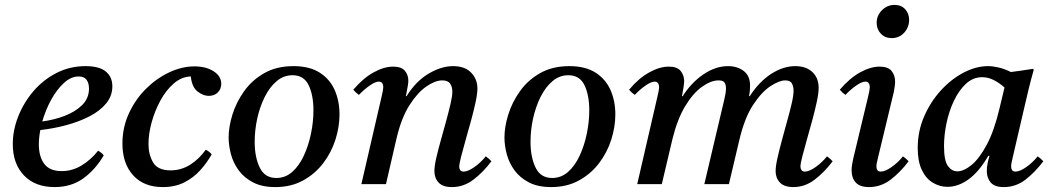

<svg xmlns="http://www.w3.org/2000/svg" viewBox="-20 -749 4279 781"><path d="M437 -398Q437 -359 412 -328.5Q387 -298 344.5 -276Q302 -254 250 -240Q198 -226 144 -220Q138 -189 138 -162Q138 -112 160 -82.5Q182 -53 231 -53Q274 -53 312 -76Q350 -99 379 -136Q395 -127 402 -117Q368 -59 319 -23.5Q270 12 202 12Q123 12 77.5 -35.5Q32 -83 32 -163Q32 -219 54 -275Q76 -331 115.5 -377.5Q155 -424 209.5 -452Q264 -480 328 -480Q384 -480 410.5 -458Q437 -436 437 -398ZM152 -255Q199 -261 242.5 -277.5Q286 -294 314 -321.5Q342 -349 342 -389Q342 -411 332 -424.5Q322 -438 300 -438Q269 -438 240 -411.5Q211 -385 188 -343Q165 -301 152 -255Z M642 12Q565 12 521.5 -36Q478 -84 478 -165Q478 -230 504 -287Q530 -344 573 -387Q616 -430 668 -454.5Q720 -479 771 -479Q818 -479 849 -459Q880 -439 880 -408Q880 -387 866 -373Q852 -359 829 -359Q807 -359 784 -376.5Q761 -394 756 -438Q719 -437 687.5 -410Q656 -383 633 -341Q610 -299 597 -252Q584 -205 584 -163Q584 -120 603 -88Q622 -56 674 -56Q717 -56 753.5 -79Q790 -102 817 -140Q833 -132 841 -121Q822 -87 794.5 -56.5Q767 -26 729.5 -7Q692 12 642 12Z M1361 -284Q1361 -233 1344.5 -181Q1328 -129 1295 -85.5Q1262 -42 1213 -15Q1164 12 1100 12Q1046 12 1009.5 -7Q973 -26 951 -56Q929 -86 919.5 -121.5Q910 -157 910 -190Q910 -233 925.5 -283Q941 -333 973 -378Q1005 -423 1055 -451.5Q1105 -480 1174 -480Q1239 -480 1280.5 -453.5Q1322 -427 1341.5 -382.5Q1361 -338 1361 -284ZM1255 -300Q1255 -362 1235.5 -402.5Q1216 -443 1170 -443Q1134 -443 1105.5 -419Q1077 -395 1057 -355Q1037 -315 1026.5 -267.5Q1016 -220 1016 -172Q1016 -110 1036.5 -67.5Q1057 -25 1104 -25Q1141 -25 1169 -50Q1197 -75 1216 -116Q1235 -157 1245 -205.5Q1255 -254 1255 -300Z M1592 -182 1550 0H1450L1532 -355Q1539 -384 1539 -393Q1539 -417 1521 -417Q1507 -417 1484.5 -401.5Q1462 -386 1440 -363Q1433 -368 1427.5 -373Q1422 -378 1417 -384Q1457 -431 1499.5 -454.5Q1542 -478 1579 -478Q1613 -478 1627 -461Q1641 -444 1641 -421Q1641 -409 1637.5 -392.5Q1634 -376 1631 -358H1634Q1672 -419 1723.5 -449.5Q1775 -480 1823 -480Q1871 -480 1896.5 -453.5Q1922 -427 1922 -389Q1922 -368 1914.5 -333Q1907 -298 1896 -258Q1885 -218 1874 -179.5Q1863 -141 1855.5 -111.5Q1848 -82 1848 -70Q1848 -63 1852 -57Q1856 -51 1866 -51Q1883 -51 1909 -69Q1935 -87 1956 -113Q1969 -104 1979 -93Q1945 -48 1905.5 -18Q1866 12 1818 12Q1781 12 1764 -6.5Q1747 -25 1747 -53Q1747 -73 1754.5 -106Q1762 -139 1773 -178Q1784 -217 1794.5 -255.5Q1805 -294 1812.5 -326Q1820 -358 1820 -376Q1820 -396 1811 -409Q1802 -422 1779 -422Q1750 -422 1714 -397Q1678 -372 1645.5 -321Q1613 -270 1594 -190Z M2483 -284Q2483 -233 2466.5 -181Q2450 -129 2417 -85.5Q2384 -42 2335 -15Q2286 12 2222 12Q2168 12 2131.5 -7Q2095 -26 2073 -56Q2051 -86 2041.5 -121.5Q2032 -157 2032 -190Q2032 -233 2047.5 -283Q2063 -333 2095 -378Q2127 -423 2177 -451.5Q2227 -480 2296 -480Q2361 -480 2402.5 -453.5Q2444 -427 2463.5 -382.5Q2483 -338 2483 -284ZM2377 -300Q2377 -362 2357.5 -402.5Q2338 -443 2292 -443Q2256 -443 2227.5 -419Q2199 -395 2179 -355Q2159 -315 2148.5 -267.5Q2138 -220 2138 -172Q2138 -110 2158.5 -67.5Q2179 -25 2226 -25Q2263 -25 2291 -50Q2319 -75 2338 -116Q2357 -157 2367 -205.5Q2377 -254 2377 -300Z M3207 12Q3170 12 3152.5 -6.5Q3135 -25 3135 -53Q3135 -73 3142.5 -106Q3150 -139 3160.5 -178.5Q3171 -218 3182 -257Q3193 -296 3200.5 -328.5Q3208 -361 3208 -380Q3208 -396 3201.5 -409Q3195 -422 3174 -422Q3150 -422 3114 -398.5Q3078 -375 3043.5 -322.5Q3009 -270 2988 -182L2945 0H2845L2925 -339Q2929 -355 2931 -367Q2933 -379 2933 -389Q2933 -405 2927 -413.5Q2921 -422 2903 -422Q2872 -422 2835.5 -396Q2799 -370 2767 -317Q2735 -264 2715 -182L2672 0H2572L2654 -355Q2661 -384 2661 -393Q2661 -417 2643 -417Q2629 -417 2606.5 -401.5Q2584 -386 2562 -363Q2555 -368 2549.5 -373Q2544 -378 2539 -384Q2577 -430 2620 -454Q2663 -478 2700 -478Q2735 -478 2749 -460Q2763 -442 2763 -419Q2763 -411 2760.5 -394.5Q2758 -378 2754 -358H2757Q2793 -414 2842 -447Q2891 -480 2941 -480Q2979 -480 3005 -460.5Q3031 -441 3031 -401Q3031 -394 3030.5 -385Q3030 -376 3027 -358H3030Q3068 -417 3117 -448.5Q3166 -480 3215 -480Q3259 -480 3284.5 -456Q3310 -432 3310 -392Q3310 -370 3302.5 -335Q3295 -300 3284 -259.5Q3273 -219 3262 -180.5Q3251 -142 3243.5 -112.5Q3236 -83 3236 -71Q3236 -64 3240 -57.5Q3244 -51 3254 -51Q3271 -51 3297 -69Q3323 -87 3344 -113Q3357 -104 3367 -93Q3333 -48 3293.5 -18Q3254 12 3207 12Z M3653 -113Q3666 -104 3676 -93Q3642 -48 3602.5 -18Q3563 12 3515 12Q3478 12 3461 -6.5Q3444 -25 3444 -56Q3444 -67 3446 -79.5Q3448 -92 3451 -105L3511 -355Q3518 -384 3518 -393Q3518 -417 3500 -417Q3486 -417 3463.5 -401.5Q3441 -386 3419 -363Q3412 -368 3406.5 -373Q3401 -378 3396 -384Q3436 -431 3478.5 -454.5Q3521 -478 3558 -478Q3592 -478 3606.5 -460.5Q3621 -443 3621 -417Q3621 -408 3619.5 -397.5Q3618 -387 3616 -376L3552 -110Q3551 -103 3548 -92.5Q3545 -82 3545 -72Q3545 -63 3549 -57Q3553 -51 3563 -51Q3580 -51 3606 -69Q3632 -87 3653 -113ZM3607 -594Q3580 -594 3563 -612Q3546 -630 3546 -656Q3546 -686 3567.5 -707.5Q3589 -729 3619 -729Q3646 -729 3662 -711.5Q3678 -694 3678 -668Q3678 -638 3658 -616Q3638 -594 3607 -594Z M3834 11Q3803 11 3775 -5.5Q3747 -22 3730 -57Q3713 -92 3713 -147Q3713 -215 3739 -275Q3765 -335 3807 -381Q3849 -427 3899.5 -453.5Q3950 -480 3999 -480Q4018 -480 4042 -474.5Q4066 -469 4092 -456Q4113 -459 4135.5 -462Q4158 -465 4182 -469L4185 -465Q4173 -423 4164 -385.5Q4155 -348 4146 -309L4100 -111Q4099 -104 4096 -93Q4093 -82 4093 -72Q4093 -63 4097 -57Q4101 -51 4111 -51Q4128 -51 4154 -69Q4180 -87 4201 -113Q4214 -104 4224 -93Q4190 -48 4151 -18Q4112 12 4063 12Q4026 12 4010 -6.5Q3994 -25 3994 -53Q3994 -80 4005 -115H4000Q3963 -51 3920.5 -20Q3878 11 3834 11ZM4066 -393Q4045 -412 4022 -423.5Q3999 -435 3975 -435Q3938 -435 3909 -408Q3880 -381 3860 -338.5Q3840 -296 3830 -247.5Q3820 -199 3820 -155Q3820 -95 3836 -73.5Q3852 -52 3874 -52Q3900 -52 3931.5 -77.5Q3963 -103 3993.5 -159.5Q4024 -216 4046 -309Z"/></svg>

Font: Tiro Gurmukhi
Style: Italic
Weight: 400
Italic angle: -11°
Designer: Gurmukhi: John Hudson & Fiona Ross, assisted by Paul Hanslow. Latin: John Hudson with Paul Hanslow, assisted by Kaja Soj
Foundry: Tiro Typeworks Ltd.
Version: Version 1.52